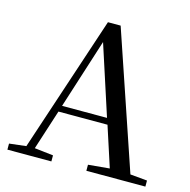

<svg xmlns="http://www.w3.org/2000/svg" viewBox="-108 -843 941 949"><g transform="rotate(15 363.0 -368.5)"><path d="M331 -636 447 -279H217ZM416 0H718V-31L631 -39L394 -737H329L98 -41L12 -31V0H237V-31L141 -42L207 -247H458L525 -41L416 -31Z"/></g></svg>

Font: Noto Serif KR Medium
Style: Regular
Weight: 500
Designer: Ryoko NISHIZUKA 西塚涼子 (kana & ideographs); Frank Grießhammer (Latin, Greek & Cyrillic); Wenlong ZHANG 张文龙 (bopomofo); San
Foundry: Adobe
Version: Version 2.001;hotconv 1.1.0;makeotfexe 2.6.0